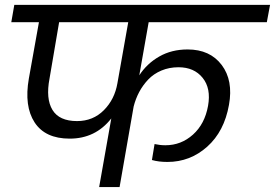

<svg xmlns="http://www.w3.org/2000/svg" viewBox="-20 -760 1117 780"><path d="M293 -268.1Q357.9 -268.1 401.9 -312.3Q445.8 -356.4 457 -421.9L501 -669.9H220.2L181.2 -440.9Q165.5 -358.9 193.1 -313.5Q220.7 -268.1 293 -268.1ZM25.9 -669.9 38.1 -740.2H1077.1L1064 -669.9H584L545.9 -454.1Q577.1 -502 627.2 -530.5Q677.2 -559.1 742.2 -559.1Q833 -559.1 880.6 -496.1Q928.2 -433.1 910.2 -334Q891.1 -226.1 821.8 -164.1Q752.4 -102.1 660.2 -102.1Q624.5 -102.1 597.2 -109.9L607.9 -174.8Q629.9 -169.9 651.9 -169.9Q715.8 -169.9 763.9 -213.1Q812 -256.3 825.2 -330.1Q837.9 -400.9 803.2 -443.8Q768.6 -486.8 705.1 -486.8Q667.5 -486.8 635.7 -473.4Q604 -460 582 -436.8Q560.1 -413.6 545.4 -386Q530.8 -358.4 522.9 -327.1L465.8 0H382.8L432.1 -278.8Q367.7 -196.8 263.2 -196.8Q163.6 -196.8 120.6 -262.7Q77.6 -328.6 97.2 -440.9L138.2 -669.9Z"/></svg>

Font: Poppins
Style: Italic
Weight: 400
Italic angle: -10°
Designer: Ninad Kale (Devanagari), Jonny Pinhorn (Latin)
Foundry: Indian Type Foundry
Version: Version 3.200;PS 1.000;hotconv 16.6.54;makeotf.lib2.5.65590